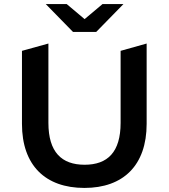

<svg xmlns="http://www.w3.org/2000/svg" viewBox="-20 -914 829 944"><path d="M339 -757H453L587 -894H484L396 -820L308 -894H205ZM395 10C586 10 701 -101 701 -305V-700L573 -664V-310C573 -166 509 -104 396 -104C283 -104 218 -166 218 -310V-700L88 -664V-305C88 -101 203 10 395 10Z"/></svg>

Font: Talent
Style: Bold
Weight: 600
Designer: Mike Powis
Version: Version 1.001;hotconv 1.0.109;makeotfexe 2.5.65596